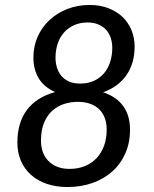

<svg xmlns="http://www.w3.org/2000/svg" viewBox="-20 -745 620 773"><path d="M251.5 8Q205.5 8 168.2 -4.8Q131 -17.5 104.8 -41Q78.5 -64.5 64.2 -97.5Q50 -130.5 50 -171.5Q50 -251.5 88.8 -302.8Q127.5 -354 202 -374.5Q158 -393.5 136.2 -429.2Q114.5 -465 114.5 -513.5Q114.5 -558 131.5 -596.8Q148.5 -635.5 179 -664Q209.5 -692.5 251 -708.8Q292.5 -725 341.5 -725Q383 -725 416.5 -712Q450 -699 473.5 -676.5Q497 -654 509.5 -623.2Q522 -592.5 522 -557.5Q522 -491 489.8 -443.5Q457.5 -396 395 -373.5Q448.5 -356 476 -318Q503.5 -280 503.5 -223Q503.5 -170 484.5 -127.2Q465.5 -84.5 431.8 -54.5Q398 -24.5 352 -8.2Q306 8 251.5 8ZM260 -65Q294.5 -65 322.2 -76.5Q350 -88 369.5 -109Q389 -130 399.2 -159Q409.5 -188 409.5 -223.5Q409.5 -253 400.2 -274.2Q391 -295.5 375 -309Q359 -322.5 338 -328.8Q317 -335 293.5 -335Q265.5 -335 239 -326.8Q212.5 -318.5 191.5 -300Q170.5 -281.5 157.8 -251.8Q145 -222 145 -178.5Q145 -153.5 152.5 -132.8Q160 -112 174.8 -97Q189.5 -82 210.8 -73.5Q232 -65 260 -65ZM302.5 -408.5Q335 -408.5 359.2 -420Q383.5 -431.5 399.8 -451.2Q416 -471 424 -497Q432 -523 432 -552Q432 -573 426 -591.8Q420 -610.5 407.8 -624.2Q395.5 -638 376.8 -646.2Q358 -654.5 333 -654.5Q301.5 -654.5 277.2 -643.2Q253 -632 236.5 -612.8Q220 -593.5 211.8 -567.8Q203.5 -542 203.5 -513Q203.5 -492.5 209 -473.8Q214.5 -455 226.2 -440.5Q238 -426 256.8 -417.2Q275.5 -408.5 302.5 -408.5Z"/></svg>

Font: Lato Medium
Style: Italic
Weight: 500
Italic angle: -7°
Designer: Lukasz Dziedzic
Foundry: tyPoland Lukasz Dziedzic
Version: Version 2.006; 2014-01-15